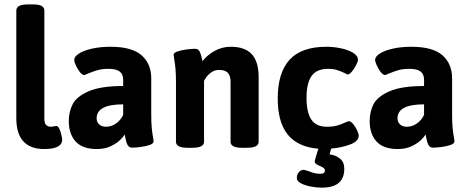

<svg xmlns="http://www.w3.org/2000/svg" viewBox="-20 -675 2149 879"><path d="M54.7 -133.8V-626.5Q54.7 -654.8 106.9 -654.8H131.3Q158.2 -654.8 170.7 -647.7Q183.1 -640.6 183.1 -626.5V-132.3Q183.1 -112.3 190.4 -103.5Q197.8 -94.7 214.8 -94.7Q219.2 -94.7 228 -96.7Q230.5 -97.2 232.9 -97.7Q235.4 -98.1 238.3 -98.1Q245.6 -98.1 251.7 -85.2Q257.8 -72.3 261.2 -56.4Q264.6 -40.5 264.6 -35.6Q264.6 7.3 181.6 7.3Q119.6 7.3 87.2 -27.6Q54.7 -62.5 54.7 -133.8Z M294.9 -120.1Q294.9 -163.6 313 -198.5Q331.1 -233.4 386.2 -257.3Q441.4 -281.2 543.9 -281.2V-310.1Q543.9 -335.4 527.8 -347.7Q511.7 -359.9 476.6 -359.9Q447.3 -359.9 426.3 -353.8Q405.3 -347.7 380.9 -337.4Q368.2 -331.5 365.2 -331.5Q356.4 -331.5 345.9 -344.7Q335.4 -357.9 327.6 -375Q319.8 -392.1 319.8 -400.9Q319.8 -416 341.6 -429.9Q363.3 -443.8 401.4 -452.4Q439.5 -460.9 485.8 -460.9Q583.5 -460.9 627.9 -422.1Q672.4 -383.3 672.4 -315.9V-153.3Q672.4 -112.8 674.6 -90.3Q676.8 -67.9 680.7 -45.9Q683.1 -32.7 683.1 -27.3Q683.1 -17.6 664.8 -11.2Q646.5 -4.9 623 -2Q599.6 1 585.4 1Q570.3 1 563.7 -12Q557.1 -24.9 553.2 -47.4Q552.7 -50.3 552.2 -53.2Q551.8 -56.2 550.8 -59.1Q545.9 -49.8 530 -34.2Q514.2 -18.6 486.8 -5.6Q459.5 7.3 423.3 7.3Q356.9 7.3 325.9 -27.6Q294.9 -62.5 294.9 -120.1ZM543.9 -149.4V-197.3Q422.4 -197.3 422.4 -133.3Q422.4 -116.2 433.8 -105.5Q445.3 -94.7 465.8 -94.7Q490.2 -94.7 511.7 -110.1Q533.2 -125.5 543.9 -149.4Z M785.6 -25.9V-301.3Q785.6 -363.8 777.3 -405.3Q774.9 -418.5 774.9 -423.8Q774.9 -433.6 793.2 -439.7Q811.5 -445.8 834.7 -448.7Q857.9 -451.7 872.1 -451.7Q887.2 -451.7 893.3 -440.4Q899.4 -429.2 904.3 -407.7L907.2 -395Q927.7 -422.4 962.2 -441.7Q996.6 -460.9 1036.1 -460.9Q1101.6 -460.9 1132.8 -426.8Q1164.1 -392.6 1164.1 -320.8V-25.9Q1164.1 1.5 1111.3 1.5H1087.4Q1035.6 1.5 1035.6 -25.9V-301.3Q1035.6 -327.6 1023.2 -341.3Q1010.7 -355 982.9 -355Q959.5 -355 941.4 -339.4Q923.3 -323.7 914.1 -304.7V-25.9Q914.1 1.5 861.3 1.5H837.4Q785.6 1.5 785.6 -25.9Z M1496.1 5.4 1488.8 31.7Q1516.6 35.2 1536.4 51Q1556.2 66.9 1556.2 97.2Q1556.2 141.1 1530.5 162.6Q1504.9 184.1 1453.1 184.1Q1427.7 184.1 1401.1 178.7Q1374.5 173.3 1356.7 163.6Q1338.9 153.8 1338.9 140.6Q1338.9 127.4 1344.2 118.9Q1349.6 110.4 1356.4 106.4Q1363.3 102.5 1367.2 102.5Q1372.6 102.5 1380.1 104.7Q1387.7 106.9 1395 109.4Q1408.2 114.7 1420.2 117.7Q1432.1 120.6 1446.3 120.6Q1457.5 120.6 1462.4 116.9Q1467.3 113.3 1467.3 106Q1467.3 98.6 1461.7 94.2Q1456.1 89.8 1443.8 84.5Q1432.6 80.1 1426.8 75.4Q1420.9 70.8 1420.9 64Q1420.9 58.1 1437.5 5.9Q1343.3 -2 1297.4 -58.8Q1251.5 -115.7 1251.5 -224.1Q1251.5 -341.8 1305.7 -401.4Q1359.9 -460.9 1474.6 -460.9Q1507.3 -460.9 1540.8 -453.9Q1574.2 -446.8 1596.4 -433.3Q1618.7 -419.9 1618.7 -400.9Q1618.7 -393.1 1610.1 -376.5Q1601.6 -359.9 1590.6 -346.9Q1579.6 -334 1572.3 -334Q1568.8 -334 1557.1 -340.8Q1538.6 -349.6 1522 -354.7Q1505.4 -359.9 1481.4 -359.9Q1430.2 -359.9 1406.7 -327.4Q1383.3 -294.9 1383.3 -227.5Q1383.3 -159.7 1405.5 -127.2Q1427.7 -94.7 1476.6 -94.7Q1503.4 -94.7 1523.4 -100.3Q1543.5 -106 1561.5 -114.7Q1564.9 -116.2 1569.8 -118.2Q1574.7 -120.1 1577.1 -120.1Q1585.9 -120.1 1596.4 -107.7Q1606.9 -95.2 1614.5 -79.1Q1622.1 -63 1622.1 -54.2Q1622.1 -27.8 1582.8 -13.4Q1543.5 1 1496.1 5.4Z M1672.4 -120.1Q1672.4 -163.6 1690.4 -198.5Q1708.5 -233.4 1763.7 -257.3Q1818.8 -281.2 1921.4 -281.2V-310.1Q1921.4 -335.4 1905.3 -347.7Q1889.2 -359.9 1854 -359.9Q1824.7 -359.9 1803.7 -353.8Q1782.7 -347.7 1758.3 -337.4Q1745.6 -331.5 1742.7 -331.5Q1733.9 -331.5 1723.4 -344.7Q1712.9 -357.9 1705.1 -375Q1697.3 -392.1 1697.3 -400.9Q1697.3 -416 1719 -429.9Q1740.7 -443.8 1778.8 -452.4Q1816.9 -460.9 1863.3 -460.9Q1960.9 -460.9 2005.4 -422.1Q2049.8 -383.3 2049.8 -315.9V-153.3Q2049.8 -112.8 2052 -90.3Q2054.2 -67.9 2058.1 -45.9Q2060.5 -32.7 2060.5 -27.3Q2060.5 -17.6 2042.2 -11.2Q2023.9 -4.9 2000.5 -2Q1977.1 1 1962.9 1Q1947.8 1 1941.2 -12Q1934.6 -24.9 1930.7 -47.4Q1930.2 -50.3 1929.7 -53.2Q1929.2 -56.2 1928.2 -59.1Q1923.3 -49.8 1907.5 -34.2Q1891.6 -18.6 1864.3 -5.6Q1836.9 7.3 1800.8 7.3Q1734.4 7.3 1703.4 -27.6Q1672.4 -62.5 1672.4 -120.1ZM1921.4 -149.4V-197.3Q1799.8 -197.3 1799.8 -133.3Q1799.8 -116.2 1811.3 -105.5Q1822.8 -94.7 1843.3 -94.7Q1867.7 -94.7 1889.2 -110.1Q1910.6 -125.5 1921.4 -149.4Z"/></svg>

Font: Jaldi
Style: Bold
Weight: 400
Designer: Pablo Cosgaya and Nicolas Silva
Foundry: Omnibus-Type
Version: Version 1.007